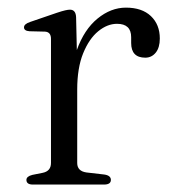

<svg xmlns="http://www.w3.org/2000/svg" viewBox="-20 -496 467 516"><path d="M184.5 -450 186.5 -361.5Q206 -416.5 242 -446Q278 -475.5 318.5 -475.5Q361.5 -475.5 385.5 -452.8Q409.5 -430 409.5 -392.5Q409.5 -368 398.5 -354.5Q387.5 -341 370.5 -341Q332.5 -341 332.5 -380.5V-396Q332.5 -432 294.5 -432Q268.5 -432 244 -412Q219.5 -392 203.5 -352.8Q187.5 -313.5 187.5 -255V-58Q187.5 -36 212.5 -32.5L260 -27Q278 -24.5 278 -12.5Q278 0 259.5 0H68.5Q51 0 51 -12.5Q51 -22 67 -26L94.5 -31.5Q117 -36 117 -58V-391.5Q117 -410 101 -411L59.5 -412Q44.5 -413 44.5 -422.5Q44.5 -431.5 61 -437L132.5 -461.5Q147.5 -466.5 155.2 -468.2Q163 -470 168 -470Q183.5 -470 184.5 -450Z"/></svg>

Font: Fraunces 9pt S000 Light
Style: Regular
Weight: 300
Version: Version 1.000; ttfautohint (v1.8.3)